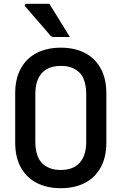

<svg xmlns="http://www.w3.org/2000/svg" viewBox="-20 -971 640 1011"><path d="M300 -720Q372 -720 425.5 -693Q479 -666 509.5 -612Q540 -558 540 -479V-221Q540 -142 509.5 -88Q479 -34 425.5 -7Q372 20 300 20Q229 20 175 -7Q121 -34 90.5 -88Q60 -142 60 -221V-479Q60 -558 90.5 -612Q121 -666 175 -693Q229 -720 300 -720ZM166 -223Q166 -188 175 -158.5Q184 -129 203 -110Q219 -95 242.5 -85.5Q266 -76 300 -76Q346 -76 375.5 -94Q405 -112 419.5 -145Q434 -178 434 -223V-477Q434 -500 430 -521.5Q426 -543 418 -560.5Q410 -578 397 -590Q380 -606 357 -615Q334 -624 300 -624Q254 -624 224.5 -606Q195 -588 180.5 -555.5Q166 -523 166 -477ZM240 -951Q259 -921 276.5 -892Q294 -863 312 -834.5Q330 -806 348 -776Q335 -776 323.5 -776Q312 -776 298 -776Q284 -776 263 -776Q257 -776 253 -778Q249 -780 247 -782Q215 -820 194.5 -843Q174 -866 156 -887Q138 -908 113 -937Q109 -942 111 -946.5Q113 -951 119 -951Q144 -951 160 -951Q176 -951 194 -951Q212 -951 240 -951Z"/></svg>

Font: Recursive Monospace Medium
Style: Regular
Weight: 500
Version: Version 1.047